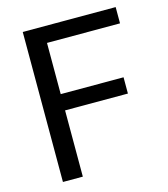

<svg xmlns="http://www.w3.org/2000/svg" viewBox="-107 -795 767 879"><g transform="rotate(-15 276.5 -355.5)"><path d="M474.6 -391.1V-314H176.8V0H82.5V-710.9H522.9V-633.8H176.8V-391.1Z"/></g></svg>

Font: Vazirmatn RD FD
Style: Regular
Weight: 400
Designer: Saber Rastikerdar
Foundry: Saber Rastikerdar
Version: Version 33.003